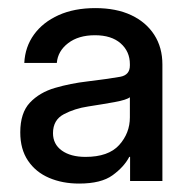

<svg xmlns="http://www.w3.org/2000/svg" viewBox="-20 -759 462 467"><path d="M172.4 -312.5Q131.8 -312.5 99.4 -326.4Q66.9 -340.3 48.1 -368.2Q29.3 -396 29.3 -437Q29.3 -484.4 52.7 -509.3Q76.2 -534.2 113.8 -545.2Q151.4 -556.2 192.9 -561Q249.5 -567.9 272.7 -572.3Q295.9 -576.7 295.9 -599.6V-603Q295.9 -633.8 273.4 -653.6Q251 -673.3 210.9 -673.3Q170.9 -673.3 145.8 -654.1Q120.6 -634.8 118.2 -606H39.1Q41 -645 62.7 -675Q84.5 -705.1 122.6 -722.2Q160.6 -739.3 211.9 -739.3Q262.7 -739.3 299.1 -722.2Q335.4 -705.1 355.2 -674.3Q375 -643.6 375 -602.1V-318.8H296.4V-377.4H294.4Q281.7 -353 253.9 -332.8Q226.1 -312.5 172.4 -312.5ZM188 -377.4Q243.7 -377.4 269.8 -406.2Q295.9 -435.1 295.9 -473.6V-522.5Q288.1 -516.1 258.8 -510.7Q229.5 -505.4 194.3 -500Q161.6 -495.1 135.3 -481.2Q108.9 -467.3 108.9 -435.1Q108.9 -408.2 130.4 -392.8Q151.9 -377.4 188 -377.4Z"/></svg>

Font: Inter Khmer Looped
Style: Regular
Weight: 400
Designer: Rasmus Andersson, Sovichet Tep
Foundry: Anagata Design
Version: Version 1.000